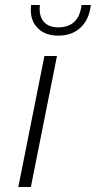

<svg xmlns="http://www.w3.org/2000/svg" viewBox="-20 -745 382 765"><path d="M53 0 157 -522H207L103 0ZM212 -603Q157 -603 127 -636.5Q97 -670 104 -725H139Q134 -683 153.5 -659.5Q173 -636 212 -636Q294 -636 305 -725H342Q335 -667 301 -635Q267 -603 212 -603Z"/></svg>

Font: Montserrat Light
Style: Italic
Weight: 300
Italic angle: -11.3°
Designer: Julieta Ulanovsky
Foundry: Julieta Ulanovsky
Version: Version 9.000; ttfautohint (v1.8.4.7-5d5b)